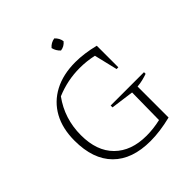

<svg xmlns="http://www.w3.org/2000/svg" viewBox="-226 -1003 1165 1165"><g transform="rotate(-45 357.0 -420.0)"><path d="M398 7Q241 7 157 -77.5Q73 -162 73 -321Q73 -425 114 -499.5Q155 -574 231.5 -614.5Q308 -655 414 -655Q450 -655 491.5 -649.5Q533 -644 576 -633V-448H561L525 -598Q467 -611 407 -611Q302 -611 205 -570Q124 -459 124 -317Q124 -181 198.5 -107Q273 -33 404 -33Q462 -33 524 -47L527 -281L379 -301V-317H665V-303Q645 -296 623 -290.5Q601 -285 576 -283V-17Q479 7 398 7ZM425 -847Q449 -825 453 -795Q433 -770 402 -766Q379 -787 372 -817Q393 -842 425 -847Z"/></g></svg>

Font: Piazzolla ExtraLight
Style: Regular
Weight: 200
Designer: Juan Pablo del Peral
Foundry: Huerta Tipografica
Version: Version 1.330